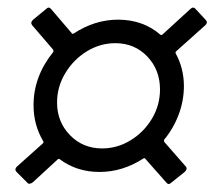

<svg xmlns="http://www.w3.org/2000/svg" viewBox="-20 -550 556 498"><path d="M406 -188Q405 -187 405.5 -184.5Q406 -182 406 -182L462 -118Q464 -116 464 -113Q464 -109 459 -104L424 -76Q417 -69 411 -77L357 -138Q357 -139 355.5 -139.5Q354 -140 352 -139Q298 -104 238 -104Q179 -104 135 -137Q132 -139 129 -136L65 -77Q61 -74 57 -73.5Q53 -73 51 -76L23 -104Q20 -107 20 -110Q20 -114 24 -118L91 -178Q94 -181 92 -184Q67 -226 67 -277Q67 -352 118 -415Q119 -416 118.5 -418.5Q118 -421 118 -421L63 -485Q61 -489 61 -490Q61 -494 66 -499L100 -527Q107 -534 113 -526L166 -464Q166 -463 167.5 -462.5Q169 -462 171 -463Q226 -499 286 -499Q351 -499 396 -460Q399 -458 402 -461L473 -526Q481 -534 487 -527L513 -499Q520 -492 513 -485L437 -417Q434 -414 436 -411Q457 -372 457 -327Q457 -289 443.5 -253Q430 -217 406 -188ZM245 -165Q284 -165 318.5 -186Q353 -207 374 -242Q395 -277 395 -318Q395 -369 362 -403.5Q329 -438 279 -438Q240 -438 205.5 -417Q171 -396 149.5 -360.5Q128 -325 128 -284Q128 -234 161.5 -199.5Q195 -165 245 -165Z"/></svg>

Font: Barlow Condensed
Style: Italic
Weight: 400
Width: 3
Italic angle: -7°
Designer: Jeremy Tribby
Foundry: Tribby Type
Version: Version 1.408